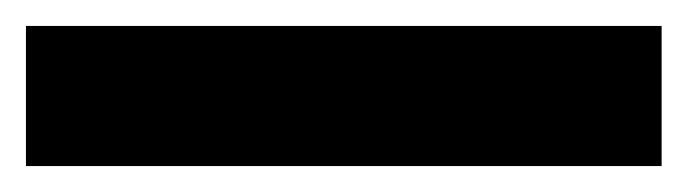

<svg xmlns="http://www.w3.org/2000/svg" viewBox="-22 48 530 148"><path d="M488 176H-2V68H488Z"/></svg>

Font: Noto Sans Hebrew Thin ExtraBold
Style: Regular
Weight: 800
Version: Version 3.001